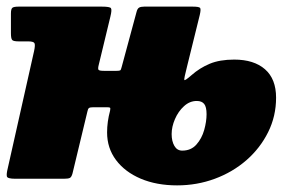

<svg xmlns="http://www.w3.org/2000/svg" viewBox="-23 -540 886 580"><path d="M344.5 -337.5 389.5 -504Q392 -514 397.2 -517Q402.5 -520 412.5 -520H559Q578.5 -520 581.5 -516Q584.5 -512 580.5 -495L542 -339Q532.5 -302 533.8 -298.5Q535 -295 555 -312.5Q580.5 -335 610.8 -347.5Q641 -360 684.5 -360Q744 -360 777.5 -330.8Q811 -301.5 811 -245Q811 -189 787 -140.8Q763 -92.5 721.5 -56.2Q680 -20 626 0Q572 20 512 20Q450 20 402.2 -0.2Q354.5 -20.5 327.5 -56.5Q300.5 -92.5 300.5 -140Q300.5 -172 309.5 -205.5Q311 -213 309.5 -214.5Q308 -216 300.5 -216H258.5Q249.5 -216 246 -213.8Q242.5 -211.5 241 -203L196 -16Q193 -5 188 -2.5Q183 0 169.5 0H23.5Q-0.5 0 -2.2 -7Q-4 -14 0.5 -32L80 -386Q84 -404.5 81 -409.8Q78 -415 61.5 -415H33.5Q17.5 -415 13.8 -419.2Q10 -423.5 10 -440V-499Q10 -513.5 14.8 -516.8Q19.5 -520 33.5 -520H284.5Q309 -520 312.2 -515.2Q315.5 -510.5 310.5 -490L275.5 -345Q272 -332 274.8 -329Q277.5 -326 291 -326H329Q338 -326 340.2 -327.5Q342.5 -329 344.5 -337.5ZM495.5 -135Q495.5 -113.5 503.8 -99.2Q512 -85 527.5 -85Q554 -85 570.2 -103.2Q586.5 -121.5 593.8 -147.2Q601 -173 601 -195Q601 -217 593.8 -226Q586.5 -235 571.5 -235Q550 -235 532.8 -219.2Q515.5 -203.5 505.5 -180.2Q495.5 -157 495.5 -135Z"/></svg>

Font: Besley* Narrow Fatface
Style: Italic
Weight: 900
Width: 4
Italic angle: -13°
Designer: Owen Earl
Foundry: indestructible type*
Version: Version 3.000; ttfautohint (v1.8.3)